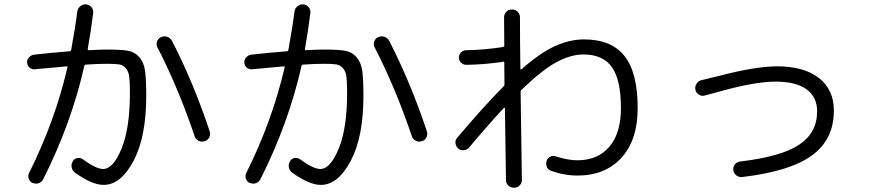

<svg xmlns="http://www.w3.org/2000/svg" viewBox="-20 -821 4040 884"><path d="M139.6 -502Q127 -501 116.7 -509.3Q106.4 -517.6 105 -531.7Q103.5 -545.9 113.3 -556.6Q123 -567.4 136.7 -569.3Q212.9 -578.1 301.8 -585Q305.7 -585 307.6 -590.8Q326.2 -691.4 335.9 -768.6Q337.9 -782.2 349.6 -792Q361.3 -801.8 375 -800.8H377.9Q391.6 -798.8 400.9 -788.1Q410.2 -777.3 409.2 -762.7Q397.5 -668.9 383.8 -594.7Q383.8 -589.8 387.7 -589.8Q438.5 -592.8 472.7 -592.8Q537.1 -592.8 568.8 -587.4Q600.6 -582 621.6 -557.6Q642.6 -533.2 647.9 -494.6Q653.3 -456.1 653.3 -379.9Q653.3 -190.4 594.7 -80.1Q536.1 30.3 457 30.3Q404.3 30.3 326.2 -25.4Q313.5 -34.2 310.1 -49.8Q306.6 -65.4 315.4 -78.1V-79.1Q322.3 -90.8 335.9 -93.3Q349.6 -95.7 361.3 -87.9Q421.9 -43 455.1 -43Q501 -43 539.6 -136.7Q578.1 -230.5 578.1 -392.6Q578.1 -442.4 575.2 -466.8Q572.3 -491.2 559.6 -506.3Q546.9 -521.5 528.8 -524.4Q510.7 -527.3 471.7 -527.3Q427.7 -527.3 375 -523.4Q370.1 -523.4 368.2 -517.6Q309.6 -255.9 179.7 2.9Q172.9 16.6 159.7 22Q146.5 27.3 131.8 21.5H129.9Q117.2 15.6 112.3 2Q107.4 -11.7 114.3 -25.4Q233.4 -263.7 291 -512.7Q291 -515.6 288.1 -515.6Q167 -504.9 139.6 -502ZM876 -194.3Q800.8 -417 705.1 -602.5Q698.2 -615.2 702.6 -628.9Q707 -642.6 719.7 -649.4L722.7 -650.4Q736.3 -656.2 750.5 -651.4Q764.6 -646.5 772.5 -631.8Q870.1 -442.4 945.3 -216.8Q950.2 -203.1 943.4 -189Q936.5 -174.8 922.9 -170.9H920.9Q907.2 -166 893.6 -173.3Q879.9 -180.7 876 -194.3Z M1139.6 -502Q1127 -501 1116.7 -509.3Q1106.4 -517.6 1105 -531.7Q1103.5 -545.9 1113.3 -556.6Q1123 -567.4 1136.7 -569.3Q1212.9 -578.1 1301.8 -585Q1305.7 -585 1307.6 -590.8Q1326.2 -691.4 1335.9 -768.6Q1337.9 -782.2 1349.6 -792Q1361.3 -801.8 1375 -800.8H1377.9Q1391.6 -798.8 1400.9 -788.1Q1410.2 -777.3 1409.2 -762.7Q1397.5 -668.9 1383.8 -594.7Q1383.8 -589.8 1387.7 -589.8Q1438.5 -592.8 1472.7 -592.8Q1537.1 -592.8 1568.8 -587.4Q1600.6 -582 1621.6 -557.6Q1642.6 -533.2 1647.9 -494.6Q1653.3 -456.1 1653.3 -379.9Q1653.3 -190.4 1594.7 -80.1Q1536.1 30.3 1457 30.3Q1404.3 30.3 1326.2 -25.4Q1313.5 -34.2 1310.1 -49.8Q1306.6 -65.4 1315.4 -78.1V-79.1Q1322.3 -90.8 1335.9 -93.3Q1349.6 -95.7 1361.3 -87.9Q1421.9 -43 1455.1 -43Q1501 -43 1539.6 -136.7Q1578.1 -230.5 1578.1 -392.6Q1578.1 -442.4 1575.2 -466.8Q1572.3 -491.2 1559.6 -506.3Q1546.9 -521.5 1528.8 -524.4Q1510.7 -527.3 1471.7 -527.3Q1427.7 -527.3 1375 -523.4Q1370.1 -523.4 1368.2 -517.6Q1309.6 -255.9 1179.7 2.9Q1172.9 16.6 1159.7 22Q1146.5 27.3 1131.8 21.5H1129.9Q1117.2 15.6 1112.3 2Q1107.4 -11.7 1114.3 -25.4Q1233.4 -263.7 1291 -512.7Q1291 -515.6 1288.1 -515.6Q1167 -504.9 1139.6 -502ZM1876 -194.3Q1800.8 -417 1705.1 -602.5Q1698.2 -615.2 1702.6 -628.9Q1707 -642.6 1719.7 -649.4L1722.7 -650.4Q1736.3 -656.2 1750.5 -651.4Q1764.6 -646.5 1772.5 -631.8Q1870.1 -442.4 1945.3 -216.8Q1950.2 -203.1 1943.4 -189Q1936.5 -174.8 1922.9 -170.9H1920.9Q1907.2 -166 1893.6 -173.3Q1879.9 -180.7 1876 -194.3Z M2085 -186.5Q2204.1 -328.1 2300.8 -425.8Q2302.7 -427.7 2302.7 -433.6Q2302.7 -449.2 2302.2 -482.4Q2301.8 -515.6 2301.8 -533.2Q2301.8 -539.1 2296.9 -537.1L2295.9 -536.1H2294.9Q2205.1 -523.4 2127 -522.5Q2113.3 -522.5 2103 -532.2Q2092.8 -542 2092.8 -556.2Q2092.8 -570.3 2103 -580.1Q2113.3 -589.8 2127 -589.8Q2203.1 -590.8 2290 -603.5Q2291 -603.5 2293 -604.5Q2294.9 -605.5 2295.9 -605.5Q2301.8 -605.5 2301.8 -608.4Q2301.8 -627.9 2301.3 -672.4Q2300.8 -716.8 2300.8 -741.2Q2300.8 -755.9 2311 -766.6Q2321.3 -777.3 2335.9 -777.3H2338.9Q2353.5 -777.3 2363.8 -766.6Q2374 -755.9 2374 -741.2Q2374 -700.2 2374.5 -620.6Q2375 -541 2376 -502.9Q2376 -500 2380.9 -502Q2468.8 -579.1 2536.6 -609.4Q2604.5 -639.6 2668.9 -639.6Q2794.9 -639.6 2855.5 -563Q2916 -486.3 2916 -323.2Q2916 -176.8 2841.3 -94.7Q2766.6 -12.7 2638.7 -12.7Q2577.1 -12.7 2515.6 -35.2Q2502.9 -40 2497.6 -53.7Q2492.2 -67.4 2497.1 -81.1Q2501 -93.8 2514.2 -100.1Q2527.3 -106.4 2540 -100.6Q2595.7 -83 2638.7 -83Q2732.4 -83 2785.6 -145.5Q2838.9 -208 2838.9 -323.2Q2838.9 -453.1 2797.4 -511.7Q2755.9 -570.3 2666 -570.3Q2608.4 -570.3 2542 -534.7Q2475.6 -499 2379.9 -406.2Q2377 -403.3 2377 -397.5Q2381.8 -51.8 2382.8 7.8Q2382.8 21.5 2373 32.2Q2363.3 43 2348.6 43H2345.7Q2331.1 43 2320.3 33.2Q2309.6 23.4 2309.6 7.8Q2305.7 -212.9 2304.7 -323.2Q2304.7 -324.2 2303.2 -325.2Q2301.8 -326.2 2300.8 -325.2Q2226.6 -245.1 2139.6 -141.6Q2129.9 -130.9 2115.2 -129.4Q2100.6 -127.9 2089.8 -137.2Q2079.1 -146.5 2077.1 -161.1Q2075.2 -175.8 2085 -186.5Z M3181.6 -408.2V-409.2Q3178.7 -422.9 3187.5 -436Q3196.3 -449.2 3210 -452.1Q3267.6 -465.8 3294.9 -472.7Q3460.9 -515.6 3557.6 -515.6Q3681.6 -515.6 3750.5 -461.9Q3819.3 -408.2 3819.3 -311.5Q3819.3 -179.7 3719.2 -106Q3619.1 -32.2 3397.5 -5.9Q3382.8 -3.9 3370.6 -13.2Q3358.4 -22.5 3356.4 -37.1V-38.1Q3354.5 -51.8 3363.3 -63.5Q3372.1 -75.2 3385.7 -77.1Q3577.1 -99.6 3659.7 -154.8Q3742.2 -210 3742.2 -308.6Q3742.2 -375 3692.9 -410.2Q3643.6 -445.3 3550.8 -445.3Q3459 -445.3 3302.7 -402.3Q3251 -388.7 3223.6 -380.9Q3210 -377 3197.3 -385.7Q3184.6 -394.5 3181.6 -408.2Z"/></svg>

Font: Rounded-L Mgen+ 2m regular
Style: Regular
Weight: 400
Designer: [Source Han Sans]
Ryoko NISHIZUKA  (kana & ideographs); Paul D. Hunt (Latin, Greek & Cyrillic); Wenlong ZHANG  (bopomofo
Version: Version 1.059.20150602